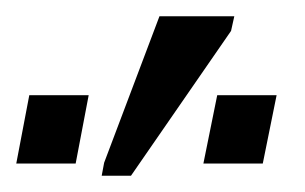

<svg xmlns="http://www.w3.org/2000/svg" viewBox="-22 -802 375 236"><path d="M139 -586H103L106 -602L174 -782H266L262 -764ZM71 -601H-2L14 -685H87ZM301 -601H228L245 -685H318Z"/></svg>

Font: Libra Sans
Style: Italic
Weight: 400
Italic angle: -12°
Foundry: Context Ltd
Version: Version 1.002